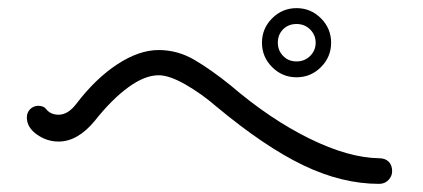

<svg xmlns="http://www.w3.org/2000/svg" viewBox="-20 -671 1040 472"><path d="M624 -566Q624 -601 649 -626Q674 -651 709 -651Q744 -651 769 -626Q794 -601 794 -566Q794 -531 769 -506Q744 -481 709 -481Q674 -481 649 -506Q624 -531 624 -566ZM756 -566Q756 -585 742.5 -598.5Q729 -612 709 -612Q689 -612 676 -599Q663 -586 663 -566Q663 -547 676 -533.5Q689 -520 709 -520Q729 -520 742.5 -533.5Q756 -547 756 -566ZM512 -409Q475 -441 435.5 -463.5Q396 -486 370 -486Q336 -486 295.5 -456.5Q255 -427 213 -374Q171 -323 124 -323Q95 -323 70.5 -340.5Q46 -358 46 -382Q46 -394 53.5 -402Q61 -410 73 -411Q88 -411 94 -402Q105 -389 124 -389Q147 -389 167 -415Q215 -478 268.5 -513Q322 -548 370 -548Q417 -548 458.5 -523.5Q500 -499 547 -461Q644 -378 740.5 -330.5Q837 -283 912 -282Q927 -282 935.5 -273.5Q944 -265 944 -250Q944 -238 935 -228.5Q926 -219 912 -219Q821 -219 726 -264.5Q631 -310 512 -409Z"/></svg>

Font: Tsukimi Rounded
Style: Regular
Weight: 400
Designer: Takashi Funayama
Foundry: Takashi Funayama
Version: Version 1.032; ttfautohint (v1.8.3)